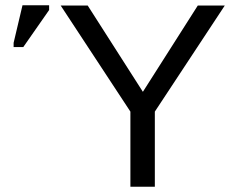

<svg xmlns="http://www.w3.org/2000/svg" viewBox="-20 -709 895 729"><path d="M567.9 -285.2V0H475.1V-285.2L210.4 -688H313L522.5 -360.4L731 -688H833.5ZM31.7 -530.3V-546.4L65.4 -689H166.5V-670.9L68.4 -530.3Z"/></svg>

Font: Liberation Sans
Style: Regular
Weight: 400
Designer: Steve Matteson
Foundry: Ascender Corporation
Version: Version 2.00.1